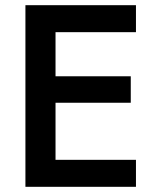

<svg xmlns="http://www.w3.org/2000/svg" viewBox="-20 -720 611 740"><path d="M151 0H504V-104H151ZM151 -596H504V-700H151ZM151 -324H484V-426H151ZM78 -700V0H194V-700Z"/></svg>

Font: Jost Medium
Style: Regular
Weight: 500
Version: Version 3.710